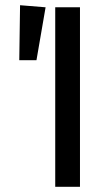

<svg xmlns="http://www.w3.org/2000/svg" viewBox="-20 -717 427 737"><path d="M287 0H192V-689H287ZM155 -689 120 -486H54L57 -697Z"/></svg>

Font: FiraGO
Style: Regular
Weight: 400
Designer: bBox Type
Foundry: bBox Type GmbH
Version: Version 1.001;April 20, 2020;FontCreator 12.0.0.2555 64-bit